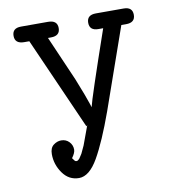

<svg xmlns="http://www.w3.org/2000/svg" viewBox="-73 -675 671 750"><g transform="rotate(-10 262.5 -300.0)"><path d="M60 -611H167Q204 -611 204 -580Q204 -549 168 -549H156L233 -372L258 -308L273 -266L277 -253Q284 -286 375 -549H356Q321 -549 321 -580Q321 -611 357 -611H467Q502 -611 502 -580Q502 -549 466 -549H447L334 -227Q293 -113 257.5 -51Q222 11 181 11Q141 11 116.5 -23.5Q92 -58 92 -99Q92 -124 106.5 -135Q121 -146 137 -146Q156 -146 168.5 -133Q181 -120 181 -102Q181 -89 167 -70Q168 -69 169.5 -67Q171 -65 172 -63.5Q173 -62 174.5 -60Q176 -58 178 -57Q180 -56 183 -56L187 -57L191 -60L195 -64L206 -81L220 -111L248 -187L244 -183L82 -549H62Q25 -549 25 -580Q25 -611 60 -611Z"/></g></svg>

Font: CMU Typewriter Text
Style: Regular
Weight: 500
Monospace: yes
Version: Version 0.7.0